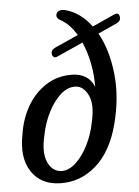

<svg xmlns="http://www.w3.org/2000/svg" viewBox="-53 -764 589 814"><g transform="rotate(-5 242.0 -357.5)"><path d="M419.5 -218.5Q389.5 -106 322.8 -47.8Q256 10.5 170 8Q88.5 6 48.8 -54.2Q9 -114.5 29 -213.5Q38.5 -277.5 69.2 -330.8Q100 -384 148.8 -415.5Q197.5 -447 260.5 -446Q329.5 -444.5 353.5 -386.5Q354 -439.5 344 -488.8Q334 -538 316 -578L206 -528.5Q196 -523.5 190 -527.5Q184 -531.5 182.5 -539Q179.5 -557.5 199 -566.5L299 -611.5Q270 -660 233 -680Q210.5 -692 217.5 -709Q225.5 -727 253 -722Q318 -706 366 -642L458.5 -684Q480 -694 483 -675Q488 -655.5 465.5 -645.5L387 -610Q427.5 -538.5 438.8 -435.8Q450 -333 419.5 -218.5ZM179 -43Q211.5 -42 241.5 -69.8Q271.5 -97.5 294 -142.5Q316.5 -187.5 326 -238Q343.5 -312 323.8 -352.5Q304 -393 270.5 -394.5Q235.5 -396 205 -367.5Q174.5 -339 152.5 -294.5Q130.5 -250 121.5 -202Q104 -130 121.8 -88Q139.5 -46 179 -43Z"/></g></svg>

Font: Fraunces 144pt SuperSoft
Style: Italic
Weight: 400
Italic angle: -16°
Version: Version 1.000;[b76b70a41]